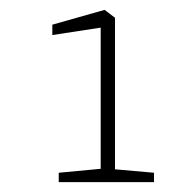

<svg xmlns="http://www.w3.org/2000/svg" viewBox="-20 -732 397 389"><path d="M99 -382 184 -390V-676L86 -661V-682L192 -712L213 -696V-389L292 -382V-363H99Z"/></svg>

Font: Grenze Gotisch Thin
Style: Regular
Weight: 100
Designer: Renata Polastri
Foundry: Omnibus-Type
Version: Version 1.001